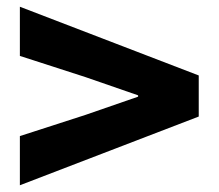

<svg xmlns="http://www.w3.org/2000/svg" viewBox="-20 -665 649 570"><path d="M39 -115 570 -319V-441L39 -645V-499L234 -436L390 -382V-378L234 -324L39 -261Z"/></svg>

Font: Noto Sans JP Black
Style: Regular
Weight: 900
Designer: Ryoko NISHIZUKA  (kana, bopomofo & ideographs); Paul D. Hunt (Latin, Greek & Cyrillic); Sandoll Communications , Soo-you
Foundry: Adobe
Version: Version 2.002;hotconv 1.0.116;makeotfexe 2.5.65601